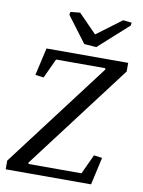

<svg xmlns="http://www.w3.org/2000/svg" viewBox="-95 -941 748 1006"><g transform="rotate(10 279.0 -438.0)"><path d="M542 -660.6V-614.7L118.2 -55.2L119.6 -48.3H401.4L449.7 -152.3L493.7 -146.5L460.9 0H6.8V-46.4L430.2 -605.5L428.7 -612.3H167L118.7 -508.3L74.2 -514.2L107.4 -660.6ZM197.3 -871.1 248.5 -876 345.2 -777.3 477.5 -876 523.4 -871.1 521 -855.5 362.8 -712.9 298.3 -717.8 194.8 -855.5Z"/></g></svg>

Font: NoticiaText-Italic
Style: Italic
Weight: 400
Italic angle: -8°
Designer: JM Sole
Foundry: JM Sole
Version: Version 1.003